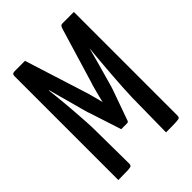

<svg xmlns="http://www.w3.org/2000/svg" viewBox="-205 -797 894 894"><g transform="rotate(-45 242.5 -350.0)"><path d="M216 -158 166 -312Q162 -321 155.5 -345Q149 -369 140.5 -401Q132 -433 122.5 -466.5Q113 -500 105.5 -529Q98 -558 93.5 -576Q89 -594 89 -594L124 -700L214 -416Q220 -398 225.5 -379Q231 -360 235 -344Q239 -328 241.5 -318Q244 -308 244 -308Q244 -308 246 -317.5Q248 -327 252.5 -343.5Q257 -360 261.5 -378Q266 -396 272 -413L353 -682L395 -590Q395 -590 390 -573Q385 -556 377.5 -527.5Q370 -499 361 -465.5Q352 -432 343 -401Q334 -370 327.5 -346Q321 -322 317 -312L265 -166Q263 -158 254 -158ZM39 0V-682Q39 -695 44.5 -697.5Q50 -700 57 -700H124L129 -552L105 -523Q105 -523 106.5 -510Q108 -497 110.5 -474.5Q113 -452 115.5 -423Q118 -394 120.5 -361Q123 -328 125 -294.5Q127 -261 127 -229L129 -18Q129 -9 124.5 -5.5Q120 -2 101 -1Q82 0 39 0ZM353 0 356 -226Q357 -257 359 -291Q361 -325 363.5 -359Q366 -393 368.5 -423Q371 -453 373 -476Q375 -499 376.5 -513Q378 -527 378 -527L353 -547V-682Q356 -691 359.5 -695.5Q363 -700 371 -700Q408 -700 423.5 -700Q439 -700 442.5 -700Q446 -700 446 -700V-18Q446 -9 442 -5.5Q438 -2 419 -1Q400 0 353 0Z"/></g></svg>

Font: Yanone Kaffeesatz Medium
Style: Regular
Weight: 500
Designer: Yanone (Cyrillic: Daniel Pouzeot, Huerta Tipografica, and Cyreal)
Foundry: Yanone
Version: Version 2.003